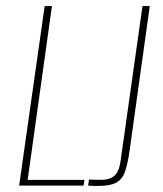

<svg xmlns="http://www.w3.org/2000/svg" viewBox="-20 -611 537 632"><path d="M43 0 127 -591H151L71 -19H258L255 0ZM304 1Q295 1 287.5 1Q280 1 270 0L273 -20L307 -19Q339 -18 355.5 -31.5Q372 -45 377 -82L449 -591H473L407 -118Q401 -74 392 -47.5Q383 -21 363 -10Q343 1 304 1Z"/></svg>

Font: Alumni Sans Thin
Style: Italic
Weight: 100
Italic angle: -8°
Designer: Robert E. Leuschke
Foundry: Robert E. Leuschke
Version: Version 1.016